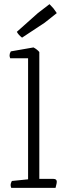

<svg xmlns="http://www.w3.org/2000/svg" viewBox="-20 -903 324 923"><path d="M247 0H34Q31 -8 31 -14Q31 -22 37 -33L115 -41V-623H29Q26 -630 26 -637Q26 -646 32 -656L141 -675Q158 -666 169 -653V-43H237Q253 -43 253 -29Q253 -23 249 -8ZM253 -840 195 -794 86 -722Q68 -736 61 -750L162 -840L218 -883Q231 -870 237.5 -862Q244 -854 253 -840Z"/></svg>

Font: Scope One
Style: Regular
Weight: 400
Designer: Dalton Maag Ltd
Foundry: Dalton Maag Ltd
Version: Version 1.001; ttfautohint (v1.4.1) -l 11 -r 50 -G 50 -x 14 